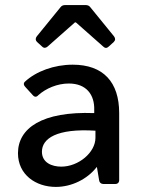

<svg xmlns="http://www.w3.org/2000/svg" viewBox="-20 -735 562 767"><path d="M279.3 -645.5H283.2L392.6 -548.8C399.4 -542 407.2 -542 414.1 -548.8L434.6 -567.4C441.4 -574.2 441.4 -582 435.5 -589.8L340.8 -706.1C335.9 -712.9 329.1 -714.8 321.3 -714.8H241.2C233.4 -714.8 226.6 -712.9 221.7 -706.1L127 -589.8C121.1 -582 121.1 -574.2 127.9 -567.4L148.4 -548.8C155.3 -542 163.1 -543 169.9 -548.8ZM270.5 -476.6C196.3 -476.6 124 -450.2 79.1 -408.2C73.2 -402.3 74.2 -394.5 81.1 -387.7L111.3 -354.5C118.2 -346.7 126 -346.7 132.8 -354.5C163.1 -381.8 209 -401.4 254.9 -401.4C325.2 -401.4 358.4 -356.4 356.4 -294.9V-283.2C147.5 -291 51.8 -222.7 51.8 -123C51.8 -37.1 123 11.7 203.1 11.7C265.6 11.7 328.1 -18.6 366.2 -67.4H367.2L376 -14.6C377 -5.9 383.8 0 392.6 0H440.4C450.2 0 456.1 -5.9 456.1 -15.6V-283.2C456.1 -407.2 392.6 -476.6 270.5 -476.6ZM224.6 -69.3C187.5 -69.3 147.5 -85 147.5 -128.9C147.5 -181.6 206.1 -222.7 361.3 -212.9V-184.6C361.3 -126 293.9 -69.3 224.6 -69.3Z"/></svg>

Font: Ed Sans Neue Medium
Style: Regular
Weight: 500
Designer: Stephen Hutchings
Version: Version 1.004;PS 001.004;hotconv 1.0.88;makeotf.lib2.5.64775